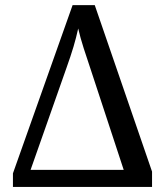

<svg xmlns="http://www.w3.org/2000/svg" viewBox="-20 -734 648 754"><path d="M577.1 0H30.8V-53.2L265.1 -713.9H352.1L577.1 -60.1ZM465.8 -66.9 336.9 -459Q321.8 -503.4 308.6 -544.7Q295.4 -585.9 287.1 -622.1Q279.3 -586.4 268.6 -550.3Q257.8 -514.2 241.2 -467.8L100.1 -66.9Z"/></svg>

Font: Droid-TTFautohint Serif
Style: Regular
Weight: 400
Foundry: Ascender Corporation
Version: Version 1.00; ttfautohint (v1.00rc1.4-1a1c-dirty) -l 8 -r 50